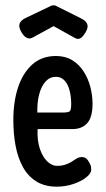

<svg xmlns="http://www.w3.org/2000/svg" viewBox="-20 -686 397 720"><path d="M193 14Q148 14 116.5 -5.5Q85 -25 66 -59.5Q47 -94 38.5 -139Q30 -184 30 -236Q30 -305 48 -359Q66 -413 101.5 -444.5Q137 -476 190 -476Q225 -476 250.5 -460.5Q276 -445 293 -419Q310 -393 318.5 -361Q327 -329 327 -297Q327 -246 307 -224Q287 -202 252 -202H121Q119 -159 129.5 -128Q140 -97 157.5 -80.5Q175 -64 194 -64Q210 -64 221.5 -67.5Q233 -71 241.5 -75.5Q250 -80 257 -85Q264 -90 271 -93.5Q278 -97 286 -97Q297 -97 303.5 -91.5Q310 -86 315 -76Q320 -67 321 -62Q322 -57 322 -49Q322 -36 303.5 -21Q285 -6 255 4Q225 14 193 14ZM120 -264H216Q234 -264 240.5 -268Q247 -272 247 -296Q247 -323 241 -346.5Q235 -370 222 -384Q209 -398 190 -398Q167 -398 151 -380.5Q135 -363 127 -332.5Q119 -302 120 -264ZM181 -666Q186 -666 189.5 -664.5Q193 -663 196 -661L282 -618Q302 -609 307 -596Q312 -583 301 -565Q291 -548 281.5 -542.5Q272 -537 260 -544L181 -588L102 -545Q91 -539 80.5 -544Q70 -549 60 -566Q49 -585 53.5 -597.5Q58 -610 77 -619L165 -661Q168 -663 172 -664.5Q176 -666 181 -666Z"/></svg>

Font: Fredoka Condensed
Style: Regular
Weight: 400
Width: 3
Designer: Ben Nathan
Foundry: Milena B. Brandão, Ben Nathan
Version: Version 2.001